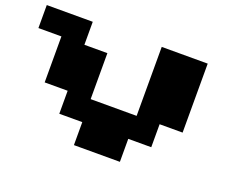

<svg xmlns="http://www.w3.org/2000/svg" viewBox="-102 -928 1205 981"><g transform="rotate(20 500.0 -437.5)"><path d="M375 -125V-250H250V-375H125V-625H0V-750H250V-625H375V-375H625V-750H875V-375H750V-250H625V-125Z"/></g></svg>

Font: Press Start 2P
Style: Regular
Weight: 400
Designer: CodeMan38
Foundry: CodeMan38
Version: Version 3.000